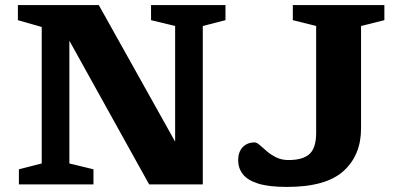

<svg xmlns="http://www.w3.org/2000/svg" viewBox="-20 -727 1570 757"><path d="M144.5 -82.5V-620.5L50.5 -647.5V-707H369.5L670.5 -168.5V-624.5L575.5 -647.5V-707H869V-647.5L779.5 -624.5V0H568L253.5 -566.5V-82.5L348.5 -59.5V0H54.5V-59.5ZM1403.5 -220Q1403.5 -115.5 1334.5 -52.8Q1265.5 10 1111.5 10Q1039 10 997 -3.5Q955 -17 937 -40.8Q919 -64.5 919 -95Q919 -128 937 -146.8Q955 -165.5 983.5 -165.5Q992.5 -165.5 1004.2 -155Q1016 -144.5 1032 -130.8Q1048 -117 1069 -106.5Q1090 -96 1117.5 -96Q1174.5 -96 1200.5 -120Q1226.5 -144 1226.5 -203V-624.5L1134.5 -647.5V-707H1495.5V-647.5L1403.5 -624.5Z"/></svg>

Font: Newsreader Caption SemiBold
Style: Regular
Weight: 600
Designer: Hugues Gentile
Foundry: Production Type
Version: Version 1.001